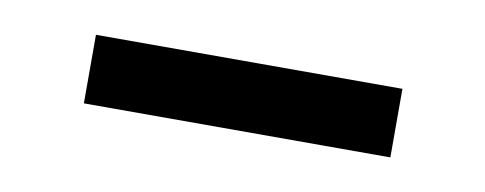

<svg xmlns="http://www.w3.org/2000/svg" viewBox="-26 -771 460 182"><g transform="rotate(10 204.0 -680.0)"><path d="M57 -647V-713H352V-647Z"/></g></svg>

Font: Rising Sun Medium
Style: Regular
Weight: 500
Designer: Matt McInerney, Pablo Impallari, Rodrigo Fuenzalida (Raleway font), Stephen Hutchings (Greek), Cristiano Sobral (main ch
Foundry: The Rising Sun Project Authors
Version: Version 4.327; ttfautohint (v1.8.4.7-5d5b-dirty)